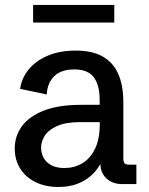

<svg xmlns="http://www.w3.org/2000/svg" viewBox="-20 -744 603 776"><path d="M215.8 11.7Q163.6 11.7 123.8 -7.8Q84 -27.3 61.8 -62.5Q39.6 -97.7 39.6 -144Q39.6 -194.3 68.8 -234.1Q98.1 -273.9 157.5 -297.1Q216.8 -320.3 307.1 -320.3H391.6L382.8 -310.5V-339.8Q382.8 -399.9 359.1 -431.6Q335.4 -463.4 280.3 -463.4Q227.5 -463.4 199.5 -436.3Q171.4 -409.2 168.9 -362.3L61.5 -384.8Q66.9 -427.2 95.2 -462.4Q123.5 -497.6 172.1 -518.6Q220.7 -539.6 286.6 -539.6Q352.1 -539.6 394.5 -515.9Q437 -492.2 457.8 -445.6Q478.5 -398.9 478.5 -329.6V-105.5Q478.5 -89.4 483.2 -84Q487.8 -78.6 502.9 -78.6H531.2V0H474.1Q434.6 0 410.2 -22.9Q385.7 -45.9 385.7 -83.5V-117.2L401.4 -114.7Q394 -93.8 380.1 -71.8Q366.2 -49.8 344 -30.8Q321.8 -11.7 290 0Q258.3 11.7 215.8 11.7ZM240.7 -64.9Q279.3 -64.9 311.8 -83.7Q344.2 -102.5 363.8 -142.1Q383.3 -181.6 383.3 -244.1V-250.5H306.6Q245.1 -250.5 210 -234.4Q174.8 -218.3 160.4 -194.6Q146 -170.9 146 -147.9Q146 -125.5 156 -106.7Q166 -87.9 187 -76.4Q208 -64.9 240.7 -64.9ZM113.8 -652.8V-724.1H441.9V-652.8Z"/></svg>

Font: Schibsted Grotesk Medium
Style: Regular
Weight: 500
Designer: Bakken & Baeck AS, Henrik Kongsvoll
Foundry: Schibsted ASA
Version: Version 1.100;gftools[0.9.25]